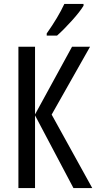

<svg xmlns="http://www.w3.org/2000/svg" viewBox="-20 -950 486 970"><path d="M351 0 157 -367V0H73V-714H157V-372L344 -714H435L241 -371L446 0ZM402 -921Q384 -891 342.5 -845Q301 -799 268 -770H216V-781Q274 -863 305 -930H402Z"/></svg>

Font: Noto Sans UI Cond
Style: Regular
Weight: 400
Width: 3
Designer: Monotype Design Team
Foundry: Monotype Imaging Inc.
Version: Version 1.001